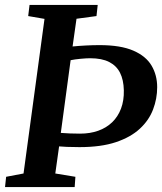

<svg xmlns="http://www.w3.org/2000/svg" viewBox="-24 -763 662 783"><path d="M-3.5 0 1 -42 72 -55.5 157.5 -686 91 -697.5 96.5 -743H374.5L369.5 -697.5L288 -686.5L272 -573.5Q297.5 -576 326.5 -577.5Q355.5 -579 382 -579Q468 -579 519.8 -556.5Q571.5 -534 594.2 -495.2Q617 -456.5 617 -407.5Q617 -360.5 600.2 -316.5Q583.5 -272.5 546.2 -238Q509 -203.5 448.5 -183.2Q388 -163 300 -163Q270 -163 248.8 -164Q227.5 -165 217 -166L201.5 -55.5L283.5 -42L280.5 0ZM264 -517.5 224 -221Q241.5 -219.5 261.2 -218.8Q281 -218 302.5 -218Q343.5 -218 376.5 -229.8Q409.5 -241.5 433.2 -264.2Q457 -287 469.5 -320Q482 -353 481 -395Q480 -437.5 465.5 -466.2Q451 -495 421.2 -510.2Q391.5 -525.5 343.5 -525.5Q328 -525.5 304.2 -523.2Q280.5 -521 264 -517.5Z"/></svg>

Font: Merriweather 28pt SemiBold
Style: Italic
Weight: 600
Italic angle: -7.8°
Version: Version 2.101